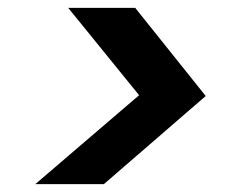

<svg xmlns="http://www.w3.org/2000/svg" viewBox="-20 -595 619 490"><path d="M70 -125 335 -352 154 -575H325L505 -350L245 -125Z"/></svg>

Font: DM Sans 24pt
Style: Bold Italic
Weight: 700
Italic angle: -10°
Designer: Colophon Foundry, Jonny Pinhorn
Foundry: Colophon Foundry
Version: Version 4.004;gftools[0.9.30]